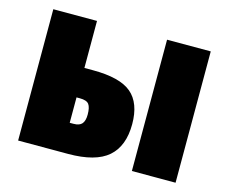

<svg xmlns="http://www.w3.org/2000/svg" viewBox="-83 -667 932 781"><g transform="rotate(15 383.0 -276.5)"><path d="M51 -553H235V-355H271Q385 -355 433.5 -314Q482 -273 482 -184Q482 -92 429.5 -46Q377 0 261 0H51ZM530 -553H714V0H530ZM251 -124Q276 -124 286.5 -136.5Q297 -149 297 -175Q297 -205 287.5 -218Q278 -231 249 -231H235V-124Z"/></g></svg>

Font: Noto Sans Display Black Narrow
Style: Regular
Weight: 900
Width: 4
Designer: Monotype Design team
Foundry: Monotype Imaging Inc.
Version: Version 1.000